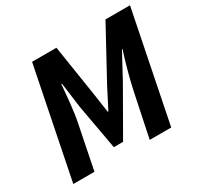

<svg xmlns="http://www.w3.org/2000/svg" viewBox="-141 -821 1023 990"><g transform="rotate(-30 371.0 -326.0)"><path d="M28 0 159 -652H304L351 -351L368 -234H372L432 -351L596 -652H742L611 0H483L537 -259Q542 -283 549 -311.5Q556 -340 564 -369Q572 -398 580 -425.5Q588 -453 596 -477H593L512 -327L359 -60H304L256 -327L236 -477H232Q230 -453 227.5 -425Q225 -397 222 -368Q219 -339 215 -311Q211 -283 206 -259L154 0Z"/></g></svg>

Font: TypoPRO Source Sans Pro
Style: Bold Italic
Weight: 700
Italic angle: -11°
Designer: Paul D. Hunt
Foundry: Adobe Systems Incorporated
Version: Version 1.075;PS 2.000;hotconv 1.0.86;makeotf.lib2.5.63406